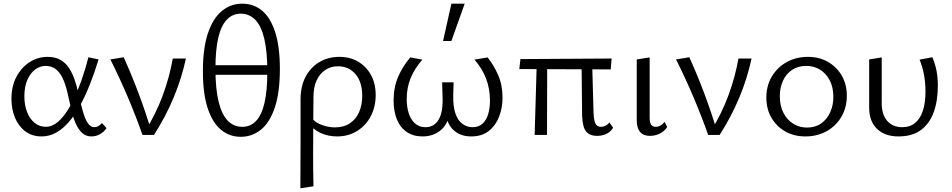

<svg xmlns="http://www.w3.org/2000/svg" viewBox="-20 -731 5159 1040"><path d="M205 8Q155 8 118.5 -18.5Q82 -45 62 -91.5Q42 -138 42 -195Q42 -264 69 -315Q96 -366 140.5 -394.5Q185 -423 237 -423Q278 -423 306 -407.5Q334 -392 352.5 -364.5Q371 -337 383.5 -301.5Q396 -266 404 -226Q417 -170 428.5 -129Q440 -88 455 -65Q470 -42 491 -42Q501 -42 512.5 -48Q524 -54 532 -65L557 -37Q545 -18 523 -5Q501 8 475 8Q446 8 426 -10Q406 -28 392 -58Q378 -88 369 -125.5Q360 -163 351 -204Q341 -254 326 -292.5Q311 -331 287 -352.5Q263 -374 227 -374Q197 -374 170.5 -354.5Q144 -335 128 -298Q112 -261 112 -209Q112 -162 126.5 -124.5Q141 -87 167.5 -65.5Q194 -44 229 -44Q256 -44 282 -62Q308 -80 332.5 -113.5Q357 -147 379.5 -194Q402 -241 422 -298Q442 -355 459 -421L514 -409Q492 -338 467.5 -275.5Q443 -213 414.5 -161Q386 -109 353.5 -71Q321 -33 284 -12.5Q247 8 205 8Z M752 0Q716 -102 672.5 -204.5Q629 -307 578 -409L650 -421Q695 -321 732.5 -220.5Q770 -120 800 -20H766Q825 -115 861.5 -214Q898 -313 916 -414H987Q964 -307 921 -203.5Q878 -100 814 0Z M1284 10Q1222 10 1176 -29Q1130 -68 1104.5 -146.5Q1079 -225 1079 -345Q1079 -469 1106 -550Q1133 -631 1181 -671Q1229 -711 1292 -711Q1355 -711 1400.5 -672.5Q1446 -634 1471 -555.5Q1496 -477 1496 -357Q1496 -233 1469.5 -151.5Q1443 -70 1395 -30Q1347 10 1284 10ZM1292 -44Q1337 -44 1367.5 -76.5Q1398 -109 1413 -175Q1428 -241 1428 -343Q1428 -452 1411.5 -521.5Q1395 -591 1362.5 -624Q1330 -657 1284 -657Q1240 -657 1209 -625Q1178 -593 1162.5 -527.5Q1147 -462 1147 -358Q1147 -250 1164 -180.5Q1181 -111 1213.5 -77.5Q1246 -44 1292 -44ZM1120 -326V-378H1447V-326Z M1607 289Q1607 227 1607.5 165.5Q1608 104 1608 44Q1608 -16 1608 -76Q1608 -136 1608 -193Q1608 -264 1635.5 -315.5Q1663 -367 1710.5 -395Q1758 -423 1818 -423Q1877 -423 1921 -396.5Q1965 -370 1990 -324Q2015 -278 2015 -216Q2015 -153 1988.5 -102Q1962 -51 1914.5 -21.5Q1867 8 1806 8Q1757 8 1716 -11Q1675 -30 1653 -65L1672 -87Q1692 -65 1726.5 -53Q1761 -41 1794 -41Q1842 -41 1875 -63Q1908 -85 1925 -123.5Q1942 -162 1942 -212Q1942 -287 1905.5 -329.5Q1869 -372 1810 -372Q1772 -372 1742 -352Q1712 -332 1695 -295.5Q1678 -259 1678 -206Q1677 -142 1677 -88.5Q1677 -35 1676.5 12Q1676 59 1676 102.5Q1676 146 1676.5 189Q1677 232 1678 278Z M2269 8Q2219 8 2183.5 -16Q2148 -40 2130 -84Q2112 -128 2112 -186Q2112 -257 2136 -313.5Q2160 -370 2202 -420L2268 -408Q2227 -362 2205 -309.5Q2183 -257 2183 -194Q2183 -152 2194 -117.5Q2205 -83 2228 -62.5Q2251 -42 2284 -42Q2332 -42 2356.5 -84Q2381 -126 2377 -210L2375 -285H2437L2435 -214Q2434 -152 2447.5 -114.5Q2461 -77 2485.5 -59.5Q2510 -42 2540 -42Q2573 -42 2594 -61.5Q2615 -81 2624.5 -113.5Q2634 -146 2634 -186Q2634 -250 2613 -305Q2592 -360 2550 -408L2621 -420Q2655 -378 2678.5 -324Q2702 -270 2702 -201Q2702 -147 2683.5 -99Q2665 -51 2627.5 -21.5Q2590 8 2533 8Q2474 8 2437.5 -25.5Q2401 -59 2393 -121H2418Q2404 -54 2364 -23Q2324 8 2269 8ZM2380 -509 2425 -711H2497L2425 -509Z M2876 0 2888 -409H2944L2943 0ZM2793 -357 2799 -411 3293 -414 3288 -355ZM3133 -111 3130 -409H3187L3195 -121Q3196 -92 3200.5 -75Q3205 -58 3214 -51Q3223 -44 3235 -44Q3247 -44 3259.5 -50Q3272 -56 3281 -68L3301 -39Q3293 -25 3280.5 -15.5Q3268 -6 3251.5 -0.5Q3235 5 3215 5Q3184 5 3166 -8Q3148 -21 3141 -47Q3134 -73 3133 -111Z M3500 5Q3465 5 3447 -16.5Q3429 -38 3429 -80V-409L3499 -420V-91Q3499 -68 3507 -56Q3515 -44 3533 -44Q3545 -44 3557.5 -51Q3570 -58 3580 -71L3594 -43Q3580 -21 3555 -8Q3530 5 3500 5Z M3816 0Q3780 -102 3736.5 -204.5Q3693 -307 3642 -409L3714 -421Q3759 -321 3796.5 -220.5Q3834 -120 3864 -20H3830Q3889 -115 3925.5 -214Q3962 -313 3980 -414H4051Q4028 -307 3985 -203.5Q3942 -100 3878 0Z M4342 8Q4281 8 4233.5 -19Q4186 -46 4158.5 -93.5Q4131 -141 4131 -202Q4131 -266 4160.5 -316Q4190 -366 4241 -394.5Q4292 -423 4356 -423Q4417 -423 4464.5 -396Q4512 -369 4539.5 -321.5Q4567 -274 4567 -213Q4567 -149 4538 -99Q4509 -49 4458 -20.5Q4407 8 4342 8ZM4351 -40Q4396 -40 4428 -62.5Q4460 -85 4477 -123Q4494 -161 4494 -206Q4494 -258 4474.5 -295.5Q4455 -333 4422 -353.5Q4389 -374 4347 -374Q4303 -374 4270.5 -352.5Q4238 -331 4221 -293.5Q4204 -256 4204 -210Q4204 -158 4223.5 -120Q4243 -82 4276.5 -61Q4310 -40 4351 -40Z M4847 8Q4773 8 4730.5 -33Q4688 -74 4688 -148V-409L4756 -420V-171Q4756 -110 4786 -76Q4816 -42 4867 -42Q4910 -42 4938 -66Q4966 -90 4979.5 -133Q4993 -176 4993 -234Q4993 -283 4985 -326Q4977 -369 4961 -408L5030 -421Q5046 -384 5053 -346.5Q5060 -309 5060 -268Q5060 -185 5037.5 -123Q5015 -61 4968 -26.5Q4921 8 4847 8Z"/></svg>

Font: Ysabeau Office
Style: Regular
Weight: 400
Designer: Christian Thalmann (Catharsis Fonts)
Version: Version 2.001;gftools[0.9.30]; featfreeze: tnum,lnum,ss02